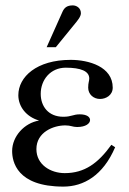

<svg xmlns="http://www.w3.org/2000/svg" viewBox="-20 -682 479 712"><path d="M153 -507H187L253 -588C269 -607 280 -621 280 -633C280 -653 263 -662 250 -662C229 -662 219 -654 212 -639ZM393 -145C344 -77 294 -40 220 -40C168 -40 115 -71 115 -129C115 -192 178 -217 222 -217C243 -217 249 -211 266 -211C298 -211 314 -224 314 -237C314 -248 302 -258 276 -258C251 -258 245 -249 215 -249C159 -249 131 -288 131 -334C131 -386 167 -431 224 -431C280 -431 311 -418 311 -391C311 -381 307 -376 307 -357C307 -332 327 -315 351 -315C373 -315 398 -329 398 -357C398 -435 309 -460 242 -460C116 -460 48 -397 48 -329C48 -287 77 -249 125 -235C70 -226 25 -176 25 -122C25 -83 42 10 215 10C290 10 362 -31 407 -136Z"/></svg>

Font: STIX Math
Style: Regular
Weight: 400
Designer: MicroPress Inc., with final additions and corrections provided by Coen Hoffman, Elsevier (retired)
Version: Version 1.1.0